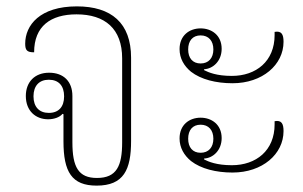

<svg xmlns="http://www.w3.org/2000/svg" viewBox="-20 -572 951 602"><path d="M283 10C368 10 391 -40 391 -130V-391C391 -500 329 -552 221 -552C105 -552 59 -493 59 -435C59 -414 65 -408 87 -408C87 -490 139 -527 220 -527C309 -527 363 -482 363 -389V-126C363 -52 346 -14 284 -14C226 -14 207 -48 207 -126V-271C207 -317 179 -344 134 -344C89 -344 61 -315 61 -271C61 -224 92 -198 131 -198C149 -198 167 -204 176 -215L179 -214V-129C179 -33 205 10 283 10ZM133 -218C103 -218 85 -237 85 -270C85 -303 103 -322 133 -322C164 -322 181 -303 181 -270C181 -237 164 -218 133 -218Z M709 -311C803 -311 869 -369 869 -441C869 -464 863 -476 841 -472V-462C841 -380 783 -334 707 -334C659 -334 634 -345 620 -352V-355C647 -356 675 -380 675 -419C675 -462 643 -483 609 -483C574 -483 543 -461 543 -418C543 -389 557 -365 579 -347C610 -323 657 -311 709 -311ZM609 -373C584 -373 570 -390 570 -417C570 -444 584 -461 609 -461C634 -461 649 -444 649 -417C649 -390 634 -373 609 -373ZM709 -31C803 -31 869 -89 869 -161C869 -184 863 -196 841 -192V-182C841 -100 783 -54 707 -54C659 -54 634 -65 620 -72V-75C647 -76 675 -100 675 -139C675 -182 643 -203 609 -203C574 -203 543 -181 543 -138C543 -109 557 -85 579 -67C610 -43 657 -31 709 -31ZM609 -93C584 -93 570 -110 570 -137C570 -164 584 -181 609 -181C634 -181 649 -164 649 -137C649 -110 634 -93 609 -93Z"/></svg>

Font: Noto Serif Thai SemiCondensed Thin
Style: Regular
Weight: 100
Width: 4
Designer: Monotype Design Team
Foundry: Monotype Imaging Inc.
Version: Version 2.002